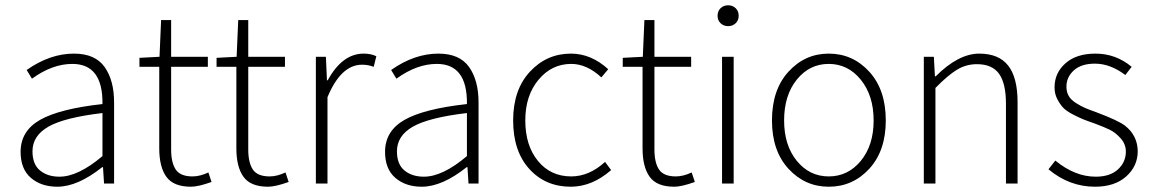

<svg xmlns="http://www.w3.org/2000/svg" viewBox="-20 -695 4363 727"><path d="M197 12Q136 12 97 -21.5Q58 -55 58 -120Q58 -199 131.5 -241Q205 -283 368 -301Q370 -453 254 -453Q178 -453 101 -397L81 -430Q169 -492 260 -492Q340 -492 376 -441.5Q412 -391 412 -307V0H374L370 -62H367Q274 12 197 12ZM205 -26Q276 -26 368 -104V-267Q224 -250 163.5 -215.5Q103 -181 103 -122Q103 -73 131.5 -49.5Q160 -26 205 -26Z M703 12Q637 12 610 -25.5Q583 -63 583 -133V-442H508V-476L584 -480L590 -619H628V-480H767V-442H628V-129Q628 -79 645.5 -53Q663 -27 709 -27Q737 -27 769 -42L781 -6Q731 12 703 12Z M995 12Q929 12 902 -25.5Q875 -63 875 -133V-442H800V-476L876 -480L882 -619H920V-480H1059V-442H920V-129Q920 -79 937.5 -53Q955 -27 1001 -27Q1029 -27 1061 -42L1073 -6Q1023 12 995 12Z M1176 0V-480H1214L1218 -391H1221Q1276 -492 1357 -492Q1385 -492 1405 -482L1395 -442Q1374 -450 1351 -450Q1271 -450 1220 -327V0Z M1577 12Q1516 12 1477 -21.5Q1438 -55 1438 -120Q1438 -199 1511.5 -241Q1585 -283 1748 -301Q1750 -453 1634 -453Q1558 -453 1481 -397L1461 -430Q1549 -492 1640 -492Q1720 -492 1756 -441.5Q1792 -391 1792 -307V0H1754L1750 -62H1747Q1654 12 1577 12ZM1585 -26Q1656 -26 1748 -104V-267Q1604 -250 1543.5 -215.5Q1483 -181 1483 -122Q1483 -73 1511.5 -49.5Q1540 -26 1585 -26Z M2141 12Q2045 12 1984 -55.5Q1923 -123 1923 -239Q1923 -355 1986.5 -423.5Q2050 -492 2142 -492Q2218 -492 2283 -433L2257 -402Q2202 -453 2143 -453Q2069 -453 2019 -393Q1969 -333 1969 -239Q1969 -144 2017 -85.5Q2065 -27 2143 -27Q2211 -27 2271 -82L2294 -51Q2222 12 2141 12Z M2533 12Q2467 12 2440 -25.5Q2413 -63 2413 -133V-442H2338V-476L2414 -480L2420 -619H2458V-480H2597V-442H2458V-129Q2458 -79 2475.5 -53Q2493 -27 2539 -27Q2567 -27 2599 -42L2611 -6Q2561 12 2533 12Z M2714 0V-480H2758V0ZM2697 -635Q2697 -653 2708.5 -664Q2720 -675 2737 -675Q2754 -675 2765.5 -664Q2777 -653 2777 -635Q2777 -618 2765.5 -607Q2754 -596 2737 -596Q2720 -596 2708.5 -607Q2697 -618 2697 -635Z M3118 12Q3028 12 2965.5 -56Q2903 -124 2903 -239Q2903 -355 2965.5 -423.5Q3028 -492 3118 -492Q3209 -492 3271.5 -423.5Q3334 -355 3334 -239Q3334 -124 3271.5 -56Q3209 12 3118 12ZM2949 -239Q2949 -145 2997 -86Q3045 -27 3118 -27Q3191 -27 3239.5 -86Q3288 -145 3288 -239Q3288 -333 3239.5 -393Q3191 -453 3118 -453Q3045 -453 2997 -393.5Q2949 -334 2949 -239Z M3478 0V-480H3516L3520 -406H3523Q3609 -492 3688 -492Q3762 -492 3797.5 -446.5Q3833 -401 3833 -308V0H3789V-302Q3789 -379 3763 -415.5Q3737 -452 3679 -452Q3638 -452 3603.5 -431Q3569 -410 3522 -362V0Z M4126 12Q4029 12 3950 -54L3976 -87Q4050 -26 4129 -26Q4183 -26 4213 -53.5Q4243 -81 4243 -121Q4243 -149 4223.5 -171Q4204 -193 4182.5 -203.5Q4161 -214 4126 -227Q4097 -237 4081 -243.5Q4065 -250 4041 -262.5Q4017 -275 4005 -288Q3993 -301 3983 -320.5Q3973 -340 3973 -364Q3973 -419 4014.5 -455.5Q4056 -492 4128 -492Q4205 -492 4265 -442L4241 -411Q4184 -454 4126 -454Q4074 -454 4046 -428.5Q4018 -403 4018 -367Q4018 -347 4026.5 -332Q4035 -317 4054 -305Q4073 -293 4088 -286.5Q4103 -280 4131 -270Q4214 -239 4240 -219Q4287 -182 4288 -123Q4288 -66 4244.5 -27Q4201 12 4126 12Z"/></svg>

Font: Toshiba Sans Light
Style: Regular
Weight: 300
Designer: Paul D. Hunt
Foundry: Toshiba Corporation
Version: Version 2.020;PS 2.0;hotconv 1.0.86;makeotf.lib2.5.63406